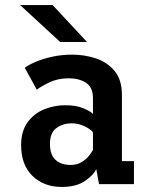

<svg xmlns="http://www.w3.org/2000/svg" viewBox="-20 -728 590 759"><path d="M224 11Q153.5 11 108.5 -32.5Q63.5 -76 63.5 -154Q63.5 -209.5 89 -244.5Q114.5 -279.5 154.5 -295.8Q194.5 -312 238.5 -312Q281 -312 309.5 -300Q338 -288 347.5 -277.5V-339.5Q347.5 -383 320 -400.8Q292.5 -418.5 251.5 -418.5Q208.5 -418.5 174.5 -402Q140.5 -385.5 125.5 -373.5L78 -460Q91 -470.5 119.2 -482.8Q147.5 -495 185.2 -503.5Q223 -512 265.5 -512Q314.5 -512 359.5 -497Q404.5 -482 433.2 -447.2Q462 -412.5 462 -353V-91H509.5V0H371.5L360.5 -60Q352 -38 317.2 -13.5Q282.5 11 224 11ZM259 -76Q284.5 -76 302.8 -87.2Q321 -98.5 332 -112.5Q343 -126.5 347.5 -135.5V-205Q339 -216.5 315 -228.5Q291 -240.5 263 -240.5Q229 -240.5 203.2 -222Q177.5 -203.5 177.5 -159Q177.5 -116 199.5 -96Q221.5 -76 259 -76ZM218 -562 59.5 -708H188L324 -562Z"/></svg>

Font: Trispace SemiCondensed Medium
Style: Regular
Weight: 500
Width: 4
Designer: Tyler Finck
Foundry: Etcetera Type Company
Version: Version 1.210; ttfautohint (v1.8.3)